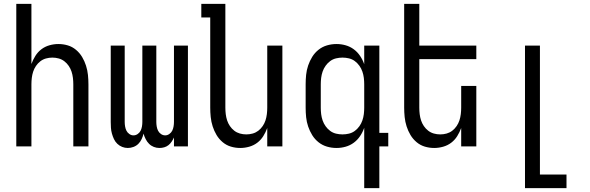

<svg xmlns="http://www.w3.org/2000/svg" viewBox="-20 -755 3040 990"><path d="M64 0V-735H142V-425Q150 -447 162.5 -467Q175 -487 193.5 -501Q212 -515 235 -521.5Q258 -528 281 -528Q306 -528 329.5 -521Q353 -514 372 -498Q391 -482 403.5 -461Q416 -440 423.5 -416.5Q431 -393 433.5 -368.5Q436 -344 436 -320V0H358V-320Q358 -337 356 -353.5Q354 -370 349 -385.5Q344 -401 334.5 -415Q325 -429 312 -439Q299 -449 283 -453.5Q267 -458 250 -458Q233 -458 217 -453.5Q201 -449 188 -439Q175 -429 165.5 -415Q156 -401 151 -385.5Q146 -370 144 -353.5Q142 -337 142 -320V0Z M639 8Q624 8 610 2.5Q596 -3 585 -13.5Q574 -24 567.5 -38Q561 -52 557 -66.5Q553 -81 552 -96Q551 -111 551 -126V-520H623V-126Q623 -115 625 -103Q627 -91 632 -81Q637 -71 647 -64Q657 -57 668 -57Q680 -57 690 -64Q700 -71 705 -81Q710 -91 712 -103Q714 -115 714 -126V-520H786V-126Q786 -115 788 -103Q790 -91 795 -81Q800 -71 810 -64Q820 -57 832 -57Q843 -57 853 -64Q863 -71 868 -81Q873 -91 875 -103Q877 -115 877 -126V-520H949V0H877V-46Q872 -35 865 -24.5Q858 -14 848.5 -6.5Q839 1 827 4.5Q815 8 802 8Q787 8 773 2.5Q759 -3 748.5 -13.5Q738 -24 731 -38Q724 -52 720 -66Q717 -52 710.5 -38Q704 -24 693.5 -13.5Q683 -3 668.5 2.5Q654 8 639 8Z M1219 8Q1194 8 1170.5 1Q1147 -6 1128 -22Q1109 -38 1096.5 -59Q1084 -80 1076.5 -103.5Q1069 -127 1066.5 -151.5Q1064 -176 1064 -200V-665H1018V-735H1142V-200Q1142 -183 1144 -166.5Q1146 -150 1151 -134.5Q1156 -119 1165.5 -105Q1175 -91 1188 -81Q1201 -71 1217 -66.5Q1233 -62 1250 -62Q1267 -62 1283 -66.5Q1299 -71 1312 -81Q1325 -91 1334.5 -105Q1344 -119 1349 -134.5Q1354 -150 1356 -166.5Q1358 -183 1358 -200V-520H1436V0H1358V-95Q1350 -73 1337.5 -53Q1325 -33 1306.5 -19Q1288 -5 1265 1.5Q1242 8 1219 8Z M1746 -62Q1763 -62 1779.5 -66Q1796 -70 1809.5 -80Q1823 -90 1833 -104Q1843 -118 1848.5 -134Q1854 -150 1856 -166.5Q1858 -183 1858 -200V-320Q1858 -337 1856 -353.5Q1854 -370 1848.5 -386Q1843 -402 1833 -416Q1823 -430 1809.5 -440Q1796 -450 1779.5 -454Q1763 -458 1746 -458Q1729 -458 1712.5 -454Q1696 -450 1682.5 -440Q1669 -430 1659 -416Q1649 -402 1643.5 -386Q1638 -370 1636 -353.5Q1634 -337 1634 -320V-200Q1634 -183 1636 -166.5Q1638 -150 1643.5 -134Q1649 -118 1659 -104Q1669 -90 1682.5 -80Q1696 -70 1712.5 -66Q1729 -62 1746 -62ZM1858 215V-96Q1850 -73 1836.5 -53Q1823 -33 1804 -19Q1785 -5 1762 1.5Q1739 8 1715 8Q1690 8 1666 1Q1642 -6 1622.5 -21.5Q1603 -37 1590 -58Q1577 -79 1569 -102.5Q1561 -126 1558.5 -150.5Q1556 -175 1556 -200V-320Q1556 -345 1558.5 -369.5Q1561 -394 1569 -417.5Q1577 -441 1590 -462Q1603 -483 1622.5 -498.5Q1642 -514 1666 -521Q1690 -528 1715 -528Q1739 -528 1762 -521.5Q1785 -515 1804 -501Q1823 -487 1836.5 -467Q1850 -447 1858 -424V-520H1936V-70H1982V0H1936V215Z M2219 8Q2194 8 2170.5 1Q2147 -6 2128 -22Q2109 -38 2096.5 -59Q2084 -80 2076.5 -103.5Q2069 -127 2066.5 -151.5Q2064 -176 2064 -200V-735H2142V-520H2436V-450H2142V-200Q2142 -183 2144 -166.5Q2146 -150 2151 -134.5Q2156 -119 2165.5 -105Q2175 -91 2188 -81Q2201 -71 2217 -66.5Q2233 -62 2250 -62Q2267 -62 2283 -66.5Q2299 -71 2312 -81Q2325 -91 2334.5 -105Q2344 -119 2349 -134.5Q2354 -150 2356 -166.5Q2358 -183 2358 -200V-312H2436V0H2358V-95Q2350 -73 2337.5 -53Q2325 -33 2306.5 -19Q2288 -5 2265 1.5Q2242 8 2219 8Z M2687 215V-520H2764V145H2901V215Z"/></svg>

Font: Iosevka Custom
Style: Regular
Weight: 400
Monospace: yes
Designer: Belleve Invis
Foundry: Belleve Invis
Version: Version 32.5.0; ttfautohint (v1.8.4)